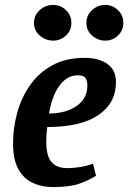

<svg xmlns="http://www.w3.org/2000/svg" viewBox="-20 -750 521 780"><path d="M195 10Q150 10 113 -7Q76 -24 54.5 -63Q33 -102 33 -167Q33 -230 50 -292Q67 -354 102.5 -404.5Q138 -455 193 -485Q248 -515 324 -515Q381 -515 416 -490.5Q451 -466 451 -416Q451 -331 379.5 -282.5Q308 -234 172 -234Q170 -217 169 -204.5Q168 -192 168 -172Q168 -139 176 -115.5Q184 -92 203 -79.5Q222 -67 253 -67Q276 -67 303 -71Q330 -75 358 -85L370 -36Q346 -20 305.5 -5Q265 10 195 10ZM179 -289Q248 -289 291.5 -319.5Q335 -350 335 -403Q335 -420 328 -432Q321 -444 295 -444Q253 -444 222.5 -403.5Q192 -363 179 -289ZM408 -585Q377 -585 354 -605.5Q331 -626 331 -657Q331 -688 354 -709Q377 -730 408 -730Q437 -730 459 -709Q481 -688 481 -657Q481 -626 459 -605.5Q437 -585 408 -585ZM196 -585Q165 -585 141.5 -605.5Q118 -626 118 -657Q118 -688 141.5 -709Q165 -730 196 -730Q226 -730 248 -709Q270 -688 270 -657Q270 -626 248 -605.5Q226 -585 196 -585Z"/></svg>

Font: Manuale
Style: Italic
Weight: 400
Italic angle: -11°
Designer: Eduardo Tunni / Pablo Cosgaya
Foundry: Eduardo Tunni / Pablo Cosgaya
Version: Version 1.002